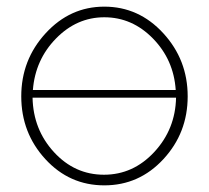

<svg xmlns="http://www.w3.org/2000/svg" viewBox="-20 -548 628 578"><path d="M294 -528Q398 -528 471.5 -448Q545 -368 545 -258Q545 -148 472 -69Q399 10 294 10Q189 10 116.5 -69Q44 -148 44 -258Q44 -368 117.5 -448Q191 -528 294 -528ZM294 -496Q211 -496 148.5 -432Q86 -368 79 -277H509Q503 -368 440.5 -432Q378 -496 294 -496ZM510 -254H78Q80 -158 142.5 -90Q205 -22 293 -22Q381 -22 444.5 -90.5Q508 -159 510 -254Z"/></svg>

Font: Raleway-v4020 ExtraLight
Style: Regular
Weight: 275
Designer: Matt McInerney, Pablo Impallari, Rodrigo Fuenzalida
Foundry: Matt McInerney, Pablo Impallari, Rodrigo Fuenzalida
Version: Version 4.020;PS 004.020;hotconv 1.0.88;makeotf.lib2.5.64775